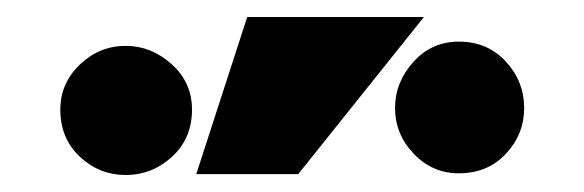

<svg xmlns="http://www.w3.org/2000/svg" viewBox="-20 -856 687 226"><path d="M51 -727Q51 -693 74 -671.5Q97 -650 128 -650Q159 -650 182.5 -671.5Q206 -693 206 -727Q206 -759 182 -780.5Q158 -802 128 -802Q97 -802 74 -780Q51 -758 51 -727ZM211 -651H331L479 -836H271ZM520 -652Q554 -652 575.5 -675Q597 -698 597 -729Q597 -760 575.5 -783.5Q554 -807 520 -807Q488 -807 466.5 -783Q445 -759 445 -729Q445 -698 467 -675Q489 -652 520 -652Z"/></svg>

Font: Geom Black
Style: Bold
Weight: 900
Version: Version 1.102